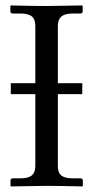

<svg xmlns="http://www.w3.org/2000/svg" viewBox="-20 -666 333 687"><path d="M274.4 -368.2V-329.1H187V-71.3Q187 -47.9 199.7 -37.8Q212.4 -27.8 241.7 -27.8H268.1Q276.4 -27.8 276.4 -19.5V-1L274.4 1Q187.5 -1 148.4 -1L19.5 1L17.6 -1V-19.5Q17.6 -27.8 25.4 -27.8H51.8Q81.5 -27.8 94 -38.6Q106.4 -49.3 106.4 -71.3V-329.1H18.6V-368.2H106.4V-573.7Q106.4 -597.2 93.8 -607.4Q81.1 -617.7 51.8 -617.7H25.4Q17.1 -617.7 17.1 -626V-644.5L19 -646.5Q106 -644.5 145 -644.5L273.9 -646.5L275.9 -644.5V-626Q275.9 -617.7 268.1 -617.7H241.7Q211.9 -617.7 199.5 -606.7Q187 -595.7 187 -573.7V-368.2Z"/></svg>

Font: Libertinage
Style: b
Weight: 400
Designer: OSP
Foundry: OSP
Version: Version 1.0; 2008; OFL relea